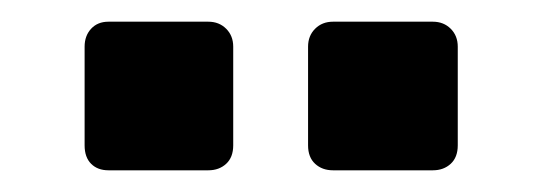

<svg xmlns="http://www.w3.org/2000/svg" viewBox="-20 -764 499 177"><path d="M287 -607Q277 -607 270.5 -613Q264 -619 264 -630V-721Q264 -731 270.5 -737.5Q277 -744 287 -744H379Q389 -744 395.5 -737.5Q402 -731 402 -721V-630Q402 -619 395.5 -613Q389 -607 379 -607ZM80 -607Q70 -607 64 -613Q58 -619 58 -630V-721Q58 -731 64 -737.5Q70 -744 80 -744H172Q182 -744 188.5 -737.5Q195 -731 195 -721V-630Q195 -619 188.5 -613Q182 -607 172 -607Z"/></svg>

Font: DVN-Rubik
Style: Bold
Weight: 700
Designer: Hubert and Fischer
Foundry: Hubert & Fischer
Version: Version 2.102